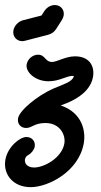

<svg xmlns="http://www.w3.org/2000/svg" viewBox="-20 -525 408 774"><path d="M236.7 -462.5C240.5 -483.9 226 -504.7 200.9 -504.7C185 -504.7 168.5 -495.6 158.4 -479.7L147.2 -462.5L72.9 -443.4C53 -438.1 37.4 -420.8 34 -402C29.8 -378 47.4 -359.1 69.4 -359.1C73.2 -359.1 77.1 -359.6 81 -360.7L175.4 -385.2C188.7 -388.8 199.3 -397 206.8 -408.8L229.4 -444.3C233.2 -450.3 235.6 -456.5 236.7 -462.5ZM175.3 -197.4C220.7 -197.4 246.9 -219.1 272.9 -219.1C278.4 -219.1 277.6 -216.9 276.7 -214.5C268.3 -194.8 241.3 -187.3 193.8 -167.3C130.2 -139.1 58.3 -79.6 52.8 -48.2C48.9 -26.4 63.2 -9.1 85 -9.1C109.2 -9.1 118.3 -29.1 163.1 -29.1C222.3 -29.1 245.4 19.5 239.4 53.6C229.2 111.6 158.2 150.3 117.5 150.3C88.6 150.3 78.1 132.4 80.7 117.5C82 110.1 86.6 103.4 93.9 100C106 93.6 117.6 79.1 119.9 66.4C123.7 44.5 108.6 27.3 86.8 27.3C59.2 27.3 10.8 67.4 1.7 118.9C-8.4 176.3 31.4 229.5 103.7 229.5C174.1 229.5 297.6 167 317.7 52.7C326.5 3.2 311.3 -71 224.7 -100C239.9 -105.9 341 -136.3 354.9 -214.5C362.7 -259.2 339.8 -297.9 282.3 -297.9C244.1 -297.9 209.6 -275.2 189.9 -275.2C161.3 -275.2 162.9 -304.5 133.4 -304.5C111.6 -304.5 91.3 -287.3 87.5 -265.5C82 -234.7 122.2 -197.4 175.3 -197.4Z"/></svg>

Font: TudorRose
Style: Oblique
Weight: 500
Italic angle: 10°
Version: Version 001.000